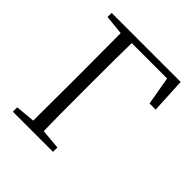

<svg xmlns="http://www.w3.org/2000/svg" viewBox="-197 -862 997 997"><g transform="rotate(45 302.0 -363.0)"><path d="M498 -688.5H238.3Q236.3 -590.8 236.3 -390.6V-335Q236.3 -139.6 238.3 -42L348.6 -32.2V0H53.7V-32.2L161.1 -42Q162.1 -138.7 162.1 -335V-390.6Q162.1 -587.9 161.1 -684.6L53.7 -695.3V-725.6H560.5L570.3 -532.2H525.4Z"/></g></svg>

Font: GenYoMin JP Light
Style: Regular
Weight: 300
Version: Version 1.001;PS 1;hotconv 16.6.51;makeotf.lib2.5.65220 DEVE